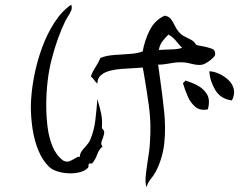

<svg xmlns="http://www.w3.org/2000/svg" viewBox="-20 -747 1040 822"><path d="M901 -514Q901 -508 891 -498.5Q881 -489 868 -480.5Q855 -472 845 -470Q835 -468 823 -469.5Q811 -471 799 -474Q790 -476 781 -478Q772 -480 763 -480Q745 -481 728.5 -479Q712 -477 697 -474Q686 -472 676 -471Q666 -470 657 -470Q659 -454 661.5 -437.5Q664 -421 666 -405Q676 -335 683 -267Q690 -199 683.5 -135.5Q677 -72 648 -14Q639 3 626 18.5Q613 34 607 55Q601 33 604 5Q607 -23 612 -56Q615 -75 618 -96Q621 -117 622 -139Q628 -219 617 -297Q606 -375 594 -443Q593 -446 592.5 -450Q592 -454 591 -458Q584 -457 573.5 -456.5Q563 -456 549 -455Q527 -454 500.5 -452Q474 -450 450.5 -444Q427 -438 412 -425Q397 -412 397 -389Q389 -396 383 -404.5Q377 -413 369 -420Q377 -442 389 -460Q401 -478 410 -499Q434 -509 467.5 -511.5Q501 -514 534.5 -516Q568 -518 591 -527Q599 -574 621 -617.5Q643 -661 685 -680Q703 -677 712 -665Q721 -653 728 -638Q735 -623 745 -611Q756 -598 770 -591Q784 -584 797.5 -577Q811 -570 820 -555Q826 -553 833.5 -551.5Q841 -550 848 -549Q868 -545 885.5 -539Q903 -533 901 -514ZM419 -120Q403 -106 396 -85.5Q389 -65 375 -48Q374 -47 370 -47Q363 -48 360 -45Q359 -44 359 -37.5Q359 -31 357 -29Q345 -16 322.5 -10Q300 -4 274.5 -5Q249 -6 226.5 -13Q204 -20 191 -32Q162 -60 144.5 -102.5Q127 -145 119.5 -194.5Q112 -244 112 -292Q113 -350 125 -414.5Q137 -479 159 -540Q181 -601 213 -650.5Q245 -700 285 -727Q290 -713 284 -700Q278 -687 270 -675Q268 -671 265 -666.5Q262 -662 260 -658Q226 -588 202 -496.5Q178 -405 178 -295Q178 -250 183.5 -204.5Q189 -159 204.5 -121Q220 -83 250 -60Q265 -52 276.5 -56.5Q288 -61 298 -67Q304 -71 310 -74Q316 -77 322 -76Q322 -88 328.5 -98Q335 -108 344 -117Q350 -124 356 -131.5Q362 -139 366 -148Q383 -187 388.5 -235Q394 -283 397 -323Q398 -320 399 -315Q407 -289 413 -261Q419 -233 416 -198Q428 -188 426 -177Q424 -166 420 -155Q416 -146 414 -137Q412 -128 419 -120ZM870 -279Q838 -272 817 -289Q796 -306 783.5 -335Q771 -364 763 -392Q770 -395 773 -402Q796 -396 823 -382.5Q850 -369 865.5 -344.5Q881 -320 870 -279ZM973 -317Q925 -323 902 -361Q879 -399 876 -442Q897 -441 919.5 -430.5Q942 -420 959 -403.5Q976 -387 981 -365Q986 -343 973 -317ZM760 -542Q746 -556 733 -572.5Q720 -589 701 -599Q688 -586 676 -571Q664 -556 660 -533Q689 -535 714.5 -535.5Q740 -536 760 -542Z"/></svg>

Font: Yuji Mai
Style: Regular
Weight: 400
Designer: Kataoka Yuji
Foundry: Kinuta Font Factory
Version: Version 3.002